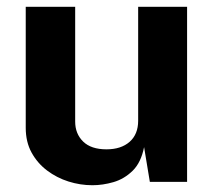

<svg xmlns="http://www.w3.org/2000/svg" viewBox="-20 -537 635 567"><path d="M253 10Q217 10 182.2 -1Q147.5 -12 119 -33.5Q90.5 -55 73.2 -86.5Q56 -118 56 -159.5V-517H202V-178Q202 -142 225.5 -119Q249 -96 294.5 -96Q337.5 -96 362.8 -118.2Q388 -140.5 388 -180.5V-517H532.5V0H422.5L405.5 -102.5Q396.5 -57 371.8 -32.8Q347 -8.5 315.2 0.8Q283.5 10 253 10Z"/></svg>

Font: Public Sans Thin
Style: Bold
Weight: 700
Version: Version 2.001